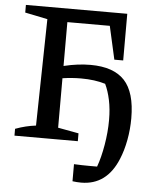

<svg xmlns="http://www.w3.org/2000/svg" viewBox="-58 -699 782 951"><g transform="rotate(5 333.5 -223.5)"><path d="M32 0V-34Q59 -44 84 -50Q109 -56 134 -59L144 -589L32 -612V-650H536V-418H492L455 -583H244V-365Q281 -374 314 -378Q347 -382 377 -382Q492 -382 546.5 -323.5Q601 -265 601 -136Q601 -81 591 -27.5Q581 26 563 69Q508 203 381 203Q360 203 338 200V115Q358 116 377.5 116.5Q397 117 416 117Q425 117 434.5 117Q444 117 453 117Q470 71 481 6.5Q492 -58 492 -118Q492 -172 482.5 -217Q473 -262 457 -295Q430 -303 400.5 -307Q371 -311 336 -311Q291 -311 244 -304V-58L347 -39V0Z"/></g></svg>

Font: Piazzolla Medium
Style: Regular
Weight: 500
Designer: Juan Pablo del Peral
Foundry: Huerta Tipografica
Version: Version 1.330